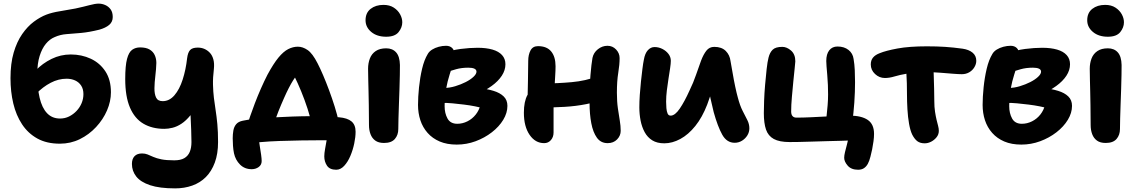

<svg xmlns="http://www.w3.org/2000/svg" viewBox="-20 -780 6283 1061"><path d="M311 14Q238 14 186.5 -14.5Q135 -43 102 -93Q69 -143 53.5 -208Q38 -273 38 -348Q38 -429 55.5 -489Q73 -549 102.5 -591.5Q132 -634 167 -660Q202 -686 236 -699Q267 -711 311.5 -718Q356 -725 397 -733Q443 -743 474.5 -751.5Q506 -760 525 -760Q544 -760 562 -752Q580 -744 591.5 -728Q603 -712 603 -686Q603 -659 583.5 -642.5Q564 -626 529 -616Q472 -602 428 -598Q384 -594 348.5 -591.5Q313 -589 282 -575Q255 -564 233.5 -538Q212 -512 199 -470.5Q186 -429 186 -372Q186 -295 199 -239.5Q212 -184 240 -154.5Q268 -125 312 -125Q339 -125 362 -136.5Q385 -148 403 -167Q421 -186 431 -210Q441 -234 441 -260Q441 -288 428.5 -307Q416 -326 395 -335.5Q374 -345 348 -345Q303 -345 260 -322.5Q217 -300 180 -262L120 -303Q139 -351 177 -390.5Q215 -430 265 -454.5Q315 -479 371 -479Q431 -479 481.5 -455.5Q532 -432 562.5 -385.5Q593 -339 593 -270Q593 -220 571.5 -170Q550 -120 511 -78Q472 -36 421 -11Q370 14 311 14Z M948 261Q862 261 809.5 243.5Q757 226 733 195.5Q709 165 709 126Q709 98 723.5 83Q738 68 765 68Q782 68 795.5 73.5Q809 79 827 87Q845 95 872 100.5Q899 106 943 106Q978 106 998.5 94Q1019 82 1028.5 59.5Q1038 37 1038 5Q1038 -32 1036.5 -61.5Q1035 -91 1034 -120Q1033 -149 1031.5 -181Q1030 -213 1030 -253L1077 -218Q1056 -172 1032 -142.5Q1008 -113 983 -96.5Q958 -80 933.5 -74Q909 -68 888 -68Q821 -68 772.5 -96.5Q724 -125 698 -186Q672 -247 672 -343Q672 -417 682 -454.5Q692 -492 710.5 -505Q729 -518 754 -518Q787 -518 806.5 -506.5Q826 -495 835 -475.5Q844 -456 844 -432Q843 -398 838.5 -361.5Q834 -325 833.5 -293Q833 -261 842.5 -241Q852 -221 879 -221Q916 -221 944 -253.5Q972 -286 989.5 -340.5Q1007 -395 1014 -458Q1018 -490 1030.5 -503.5Q1043 -517 1073 -517Q1093 -517 1110 -509.5Q1127 -502 1140 -488Q1153 -474 1159 -452Q1165 -430 1162 -400Q1156 -350 1157 -311.5Q1158 -273 1162 -239.5Q1166 -206 1171.5 -171.5Q1177 -137 1181 -94.5Q1185 -52 1185 5Q1185 70 1167 118.5Q1149 167 1117.5 198.5Q1086 230 1042.5 245.5Q999 261 948 261Z M1348 -94Q1352 -107 1362.5 -138Q1373 -169 1388.5 -209.5Q1404 -250 1422 -291Q1440 -332 1458 -367Q1491 -428 1518.5 -461.5Q1546 -495 1572.5 -508.5Q1599 -522 1626 -522Q1653 -522 1680 -503.5Q1707 -485 1735 -430Q1749 -403 1765.5 -364.5Q1782 -326 1798.5 -281.5Q1815 -237 1829.5 -191Q1844 -145 1853 -102L1706 -81Q1696 -129 1679.5 -179.5Q1663 -230 1644 -276Q1625 -322 1608 -356Q1591 -390 1581 -404L1651 -396Q1623 -373 1599.5 -335.5Q1576 -298 1550 -239Q1533 -201 1518.5 -164.5Q1504 -128 1493.5 -98Q1483 -68 1478 -50ZM1838 158Q1802 158 1787 135.5Q1772 113 1772 84Q1772 67 1776.5 42.5Q1781 18 1785.5 -8Q1790 -34 1790 -55L1882 -2Q1868 -2 1838.5 -3.5Q1809 -5 1760 -5Q1707 -5 1646.5 -4Q1586 -3 1527 -1Q1468 1 1418.5 5.5Q1369 10 1339 16L1407 -47Q1407 -36 1409.5 -15Q1412 6 1416 30Q1420 54 1423 75.5Q1426 97 1426 110Q1426 131 1409.5 143Q1393 155 1371 155Q1332 155 1306.5 129.5Q1281 104 1273 67Q1269 47 1267.5 25.5Q1266 4 1266 -16Q1266 -38 1269.5 -58.5Q1273 -79 1285 -93.5Q1297 -108 1322 -113Q1349 -119 1392 -123.5Q1435 -128 1487.5 -131Q1540 -134 1596 -136Q1652 -138 1704 -138Q1730 -138 1771 -137Q1812 -136 1853 -132Q1900 -128 1922.5 -109Q1945 -90 1945 -52Q1945 -23 1937.5 13Q1930 49 1916 82Q1902 115 1882 136.5Q1862 158 1838 158Z M2102 10Q2072 10 2054 -3Q2036 -16 2027.5 -38.5Q2019 -61 2019 -89Q2019 -154 2018 -198.5Q2017 -243 2016.5 -276Q2016 -309 2015 -338Q2014 -367 2014 -400Q2014 -431 2024 -457Q2034 -483 2056.5 -498Q2079 -513 2114 -513Q2149 -513 2169 -490.5Q2189 -468 2190 -421Q2190 -401 2189.5 -366Q2189 -331 2187.5 -288.5Q2186 -246 2184.5 -203.5Q2183 -161 2182 -125Q2181 -89 2181 -67Q2181 -34 2162 -12Q2143 10 2102 10ZM2114 -577Q2063 -577 2031.5 -603.5Q2000 -630 2000 -668Q2000 -709 2028 -731Q2056 -753 2099 -753Q2133 -753 2156 -738Q2179 -723 2191 -701Q2203 -679 2203 -657Q2203 -628 2182.5 -602.5Q2162 -577 2114 -577Z M2504 19Q2450 19 2410 2Q2370 -15 2343 -45.5Q2316 -76 2303 -115.5Q2290 -155 2290 -200Q2290 -244 2295.5 -297.5Q2301 -351 2312.5 -400Q2324 -449 2344 -482Q2352 -496 2368 -506Q2384 -516 2404.5 -521.5Q2425 -527 2445 -527Q2466 -527 2479 -514.5Q2492 -502 2492 -474Q2492 -456 2484 -429.5Q2476 -403 2464.5 -367.5Q2453 -332 2445 -288.5Q2437 -245 2437 -193Q2437 -154 2453 -125Q2469 -96 2507 -96Q2536 -96 2563 -109.5Q2590 -123 2609 -147Q2628 -171 2635 -201L2647 -182Q2632 -187 2604.5 -192.5Q2577 -198 2544.5 -202Q2512 -206 2480.5 -209Q2449 -212 2426 -211L2434 -294Q2464 -294 2495.5 -303.5Q2527 -313 2553.5 -326.5Q2580 -340 2596.5 -355.5Q2613 -371 2613 -384Q2613 -395 2601.5 -400.5Q2590 -406 2568 -406Q2531 -406 2500.5 -397.5Q2470 -389 2445 -379.5Q2420 -370 2399 -367Q2379 -366 2364.5 -377.5Q2350 -389 2350 -411Q2351 -436 2370.5 -454.5Q2390 -473 2419 -483Q2474 -503 2525 -509.5Q2576 -516 2619 -516Q2667 -516 2701.5 -506Q2736 -496 2754.5 -475.5Q2773 -455 2773 -425Q2773 -392 2753 -361.5Q2733 -331 2697 -305Q2661 -279 2614 -258.5Q2567 -238 2512 -227L2536 -297Q2583 -298 2627 -293.5Q2671 -289 2707 -278Q2743 -267 2763.5 -247Q2784 -227 2784 -195Q2784 -156 2761 -118Q2738 -80 2698 -49Q2658 -18 2608 0.5Q2558 19 2504 19Z M2987 11Q2938 11 2906.5 -35Q2875 -81 2875 -157Q2875 -219 2894.5 -254.5Q2914 -290 2934 -304Q2944 -312 2958 -315.5Q2972 -319 2988 -319Q3061 -319 3139 -326Q3217 -333 3281 -358L3328 -238Q3278 -216 3219.5 -204.5Q3161 -193 3099.5 -189.5Q3038 -186 2980 -186L2895 -213Q2896 -272 2897.5 -332.5Q2899 -393 2899 -444Q2899 -477 2911.5 -501Q2924 -525 2953 -525Q3002 -525 3026 -495.5Q3050 -466 3050 -414Q3050 -390 3048 -360.5Q3046 -331 3044.5 -300Q3043 -269 3041 -241.5Q3039 -214 3039 -195Q3039 -160 3039 -125.5Q3039 -91 3039 -48Q3039 -23 3024.5 -6Q3010 11 2987 11ZM3338 11Q3300 11 3278.5 -19Q3257 -49 3247.5 -99Q3238 -149 3238 -210Q3238 -306 3243 -366Q3248 -426 3254 -460Q3260 -489 3284 -508Q3308 -527 3337 -527Q3365 -527 3384.5 -506.5Q3404 -486 3404 -459Q3404 -423 3396.5 -377.5Q3389 -332 3389 -268Q3389 -219 3394.5 -181Q3400 -143 3405 -113.5Q3410 -84 3410 -57Q3410 -30 3390 -9.5Q3370 11 3338 11Z M3651 12Q3611 12 3584.5 -4.5Q3558 -21 3542.5 -49.5Q3527 -78 3520 -113.5Q3513 -149 3513 -187Q3513 -218 3515.5 -255.5Q3518 -293 3522 -330Q3526 -367 3530 -399Q3534 -431 3538 -450Q3544 -485 3560 -502.5Q3576 -520 3597 -520Q3620 -520 3640.5 -509.5Q3661 -499 3674 -482Q3687 -465 3687 -444Q3687 -429 3683 -402.5Q3679 -376 3674 -344.5Q3669 -313 3665 -280.5Q3661 -248 3661 -218Q3661 -200 3662.5 -182.5Q3664 -165 3669 -153Q3674 -141 3686 -141Q3710 -141 3736.5 -180Q3763 -219 3790 -279Q3812 -324 3826.5 -367Q3841 -410 3854 -444.5Q3867 -479 3883.5 -500Q3900 -521 3927 -521Q3968 -521 3990.5 -498.5Q4013 -476 4017 -442Q4022 -416 4028.5 -377Q4035 -338 4043 -300.5Q4051 -263 4057 -242Q4069 -196 4084 -167Q4099 -138 4110 -116Q4121 -94 4121 -71Q4121 -50 4110 -32Q4099 -14 4080.5 -2.5Q4062 9 4040 9Q3996 9 3971 -36Q3946 -81 3924 -160Q3915 -197 3906.5 -235Q3898 -273 3891.5 -310Q3885 -347 3880 -379L3951 -390Q3944 -367 3927.5 -316.5Q3911 -266 3888 -202Q3861 -132 3822.5 -84Q3784 -36 3739.5 -12Q3695 12 3651 12Z M4722 158Q4684 158 4664.5 135.5Q4645 113 4645 92Q4645 79 4649.5 60.5Q4654 42 4659.5 21.5Q4665 1 4668 -17L4685 -4Q4665 -3 4629.5 -2Q4594 -1 4551 0Q4508 1 4466.5 2.5Q4425 4 4392 4.5Q4359 5 4344 5Q4287 5 4256 -12Q4225 -29 4213 -64Q4201 -99 4201 -155Q4201 -181 4202.5 -223Q4204 -265 4208 -311.5Q4212 -358 4216.5 -398.5Q4221 -439 4227 -462Q4234 -490 4250 -505.5Q4266 -521 4303 -521Q4328 -521 4351.5 -500.5Q4375 -480 4375 -441Q4375 -434 4371.5 -403.5Q4368 -373 4364 -330.5Q4360 -288 4356 -244Q4352 -200 4352 -164Q4352 -147 4359.5 -138.5Q4367 -130 4381 -130Q4419 -130 4459.5 -132Q4500 -134 4539.5 -136Q4579 -138 4614 -139.5Q4649 -141 4675 -141Q4740 -141 4775 -117.5Q4810 -94 4810 -40Q4810 -22 4807 0.5Q4804 23 4799.5 45.5Q4795 68 4790 86Q4784 110 4775.5 125.5Q4767 141 4754 149.5Q4741 158 4722 158ZM4544 -101Q4545 -116 4548 -142Q4551 -168 4553.5 -198.5Q4556 -229 4556 -258Q4556 -282 4555 -310Q4554 -338 4551.5 -365Q4549 -392 4547.5 -413Q4546 -434 4546 -443Q4546 -481 4562.5 -502Q4579 -523 4608 -523Q4645 -523 4669 -504Q4693 -485 4697 -454Q4702 -425 4703.5 -392.5Q4705 -360 4705 -326Q4705 -300 4704 -271.5Q4703 -243 4701 -213.5Q4699 -184 4696 -156Q4693 -128 4690 -105Z M4870 -349Q4839 -349 4815.5 -371Q4792 -393 4792 -424Q4792 -447 4804.5 -462Q4817 -477 4841 -486Q4875 -500 4939.5 -512Q5004 -524 5102 -524Q5158 -524 5203 -521Q5248 -518 5299 -511Q5334 -506 5354.5 -489Q5375 -472 5375 -444Q5375 -426 5364.5 -408.5Q5354 -391 5336 -380.5Q5318 -370 5295 -370Q5278 -370 5246.5 -372.5Q5215 -375 5178 -378Q5141 -381 5105 -381Q5037 -381 4994 -373.5Q4951 -366 4923 -357.5Q4895 -349 4870 -349ZM5090 12Q5065 12 5049.5 0.5Q5034 -11 5021 -36Q5010 -59 5003.5 -96Q4997 -133 4994.5 -176Q4992 -219 4992 -260Q4992 -325 4989 -369.5Q4986 -414 4986 -442L5137 -450Q5137 -443 5138 -418Q5139 -393 5140 -359Q5141 -325 5142 -288.5Q5143 -252 5143 -222Q5143 -188 5147 -162.5Q5151 -137 5155.5 -118Q5160 -99 5164 -84.5Q5168 -70 5168 -57Q5168 -37 5155.5 -21.5Q5143 -6 5125.5 3Q5108 12 5090 12Z M5624 19Q5570 19 5530 2Q5490 -15 5463 -45.5Q5436 -76 5423 -115.5Q5410 -155 5410 -200Q5410 -244 5415.5 -297.5Q5421 -351 5432.5 -400Q5444 -449 5464 -482Q5472 -496 5488 -506Q5504 -516 5524.5 -521.5Q5545 -527 5565 -527Q5586 -527 5599 -514.5Q5612 -502 5612 -474Q5612 -456 5604 -429.5Q5596 -403 5584.5 -367.5Q5573 -332 5565 -288.5Q5557 -245 5557 -193Q5557 -154 5573 -125Q5589 -96 5627 -96Q5656 -96 5683 -109.5Q5710 -123 5729 -147Q5748 -171 5755 -201L5767 -182Q5752 -187 5724.5 -192.5Q5697 -198 5664.5 -202Q5632 -206 5600.5 -209Q5569 -212 5546 -211L5554 -294Q5584 -294 5615.5 -303.5Q5647 -313 5673.5 -326.5Q5700 -340 5716.5 -355.5Q5733 -371 5733 -384Q5733 -395 5721.5 -400.5Q5710 -406 5688 -406Q5651 -406 5620.5 -397.5Q5590 -389 5565 -379.5Q5540 -370 5519 -367Q5499 -366 5484.5 -377.5Q5470 -389 5470 -411Q5471 -436 5490.5 -454.5Q5510 -473 5539 -483Q5594 -503 5645 -509.5Q5696 -516 5739 -516Q5787 -516 5821.5 -506Q5856 -496 5874.5 -475.5Q5893 -455 5893 -425Q5893 -392 5873 -361.5Q5853 -331 5817 -305Q5781 -279 5734 -258.5Q5687 -238 5632 -227L5656 -297Q5703 -298 5747 -293.5Q5791 -289 5827 -278Q5863 -267 5883.5 -247Q5904 -227 5904 -195Q5904 -156 5881 -118Q5858 -80 5818 -49Q5778 -18 5728 0.5Q5678 19 5624 19Z M6090 10Q6060 10 6042 -3Q6024 -16 6015.5 -38.5Q6007 -61 6007 -89Q6007 -154 6006 -198.5Q6005 -243 6004.5 -276Q6004 -309 6003 -338Q6002 -367 6002 -400Q6002 -431 6012 -457Q6022 -483 6044.5 -498Q6067 -513 6102 -513Q6137 -513 6157 -490.5Q6177 -468 6178 -421Q6178 -401 6177.5 -366Q6177 -331 6175.5 -288.5Q6174 -246 6172.5 -203.5Q6171 -161 6170 -125Q6169 -89 6169 -67Q6169 -34 6150 -12Q6131 10 6090 10ZM6102 -577Q6051 -577 6019.5 -603.5Q5988 -630 5988 -668Q5988 -709 6016 -731Q6044 -753 6087 -753Q6121 -753 6144 -738Q6167 -723 6179 -701Q6191 -679 6191 -657Q6191 -628 6170.5 -602.5Q6150 -577 6102 -577Z"/></svg>

Font: Shantell Sans
Style: Bold
Weight: 700
Designer: Stephen Nixon, Anya Danilova, Shantell Martin
Foundry: Arrow Type
Version: Version 1.011;[c5ecc13dd]